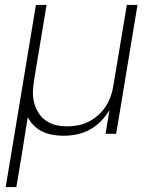

<svg xmlns="http://www.w3.org/2000/svg" viewBox="-20 -540 640 775"><path d="M3 215 125 -520H168L118 -219Q114 -196 113 -172.5Q112 -149 117.5 -127Q123 -105 134.5 -86Q146 -67 164 -54Q182 -41 204 -35.5Q226 -30 250 -30Q272 -30 294 -34Q316 -38 337 -48.5Q358 -59 376.5 -75.5Q395 -92 407.5 -111.5Q420 -131 427.5 -153Q435 -175 438 -197L492 -520H535L449 0H406L422 -96Q407 -71 387 -50.5Q367 -30 342 -16.5Q317 -3 290 2.5Q263 8 236 8Q213 8 191.5 4Q170 0 151 -9Q132 -18 117 -33Q102 -48 92 -67Q85 -23 78 20.5Q71 64 64 108L46 215Z"/></svg>

Font: Iosevka XLt Ex Obl
Style: Regular
Weight: 200
Width: 7
Italic angle: -9°
Monospace: yes
Designer: Belleve Invis
Foundry: Belleve Invis
Version: Version 32.5.0; ttfautohint (v1.8.4)